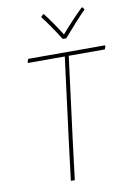

<svg xmlns="http://www.w3.org/2000/svg" viewBox="-93 -901 660 959"><g transform="rotate(-10 237.0 -421.5)"><path d="M395 -843 403 -831Q361 -790 288 -705H270Q221 -783 183 -831L194 -843H199Q238 -793 280 -726Q339 -794 390 -843ZM471 -637 474 -633 468 -617H285L231 -195L207 0H187L211 -195L265 -617H80L77 -621L83 -637Z"/></g></svg>

Font: Alegreya Sans SC Thin
Style: Italic
Weight: 100
Italic angle: -7°
Designer: Juan Pablo del Peral
Foundry: Huerta Tipografica
Version: Version 2.007